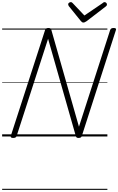

<svg xmlns="http://www.w3.org/2000/svg" viewBox="-20 -1277 1106 1797"><path d="M103 14Q75 14 81 -5L402 -996Q405 -1006 412 -1010.5Q419 -1015 433 -1015Q445 -1015 451 -1011.5Q457 -1008 460 -999L719 -91L1011 -996Q1015 -1006 1022 -1010.5Q1029 -1015 1044 -1015Q1072 -1015 1065 -996L746 -5Q743 5 736 9.5Q729 14 715 14Q704 14 698.5 10.5Q693 7 690 -2L430 -914L136 -5Q133 5 125.5 9.5Q118 14 103 14ZM959 -1257Q968 -1257 974.5 -1250Q981 -1243 981 -1236Q981 -1230 979 -1226Q977 -1222 972 -1218L791 -1079Q781 -1073 774.5 -1069.5Q768 -1066 760 -1066Q753 -1066 747.5 -1070Q742 -1074 736 -1081L623 -1221Q621 -1226 619.5 -1230Q618 -1234 618 -1237Q618 -1246 626.5 -1251.5Q635 -1257 642 -1257Q649 -1257 652.5 -1254.5Q656 -1252 661 -1247L770 -1132L938 -1246Q945 -1252 949 -1254.5Q953 -1257 959 -1257ZM0 490H985V500H0ZM0 -20H985V0H0ZM0 -505H985V-500H0ZM0 -1010H985V-1000H0Z"/></svg>

Font: Playwrite NZ Guides
Style: Regular
Weight: 400
Designer: Veronika Burian, José Scaglione
Foundry: TypeTogether
Version: Version 1.003